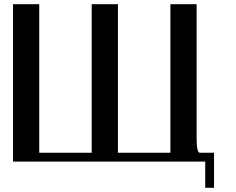

<svg xmlns="http://www.w3.org/2000/svg" viewBox="-20 -770 1123 915"><path d="M917 -750V-110.4Q917 -42 932.6 -42H1000V125H958V0H42V-750H167V-42H417V-750Q417 -750 542 -750V-42H792V-750Q792 -750 917 -750Z"/></svg>

Font: okolaks
Style: Bold
Weight: 600
Width: 8
Version: Version 000.6.0